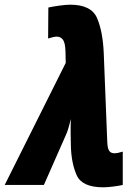

<svg xmlns="http://www.w3.org/2000/svg" viewBox="-74 -788 583 818"><path d="M366 10Q382 10 406.5 7Q431 4 449 0V-142Q427 -135 413 -135Q399 -135 391.5 -145Q384 -155 383 -184L368 -562Q364 -654 339.5 -711Q315 -768 225 -768Q207 -768 178.5 -764Q150 -760 132 -756L131 -624Q156 -632 168 -632Q184 -632 194 -619Q204 -606 205 -568L206 -520L-54 0H113L209 -218Q214 -229 219 -247.5Q224 -266 228 -281Q227 -265 227 -249Q227 -233 227 -218L228 -165Q230 -92 253 -41Q276 10 366 10Z"/></svg>

Font: Noto Sans Display Condensed Black
Style: Italic
Weight: 900
Width: 3
Italic angle: -192°
Designer: Monotype Design Team
Foundry: Monotype Imaging Inc.
Version: Version 1.900